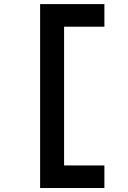

<svg xmlns="http://www.w3.org/2000/svg" viewBox="-20 -818 626 942"><path d="M176.8 104.5H492.2V-6.3H294.4V-687H492.2V-797.9H176.8Z"/></svg>

Font: Cascadia Code NF SemiBold
Style: Regular
Weight: 600
Monospace: yes
Designer: Aaron Bell
Foundry: Saja Typeworks
Version: Version 2404.023